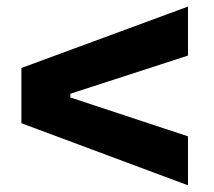

<svg xmlns="http://www.w3.org/2000/svg" viewBox="-20 -648 640 575"><path d="M543 -481.6 190.7 -367.3V-356.1L543 -239.7V-93L44.1 -279V-444.4L543 -628.3Z"/></svg>

Font: Mona Sans VF XLt
Style: Regular
Weight: 200
Designer: Deni Anggara
Foundry: GitHub
Version: Version 2.000;Glyphs 3.2.3 (3260)